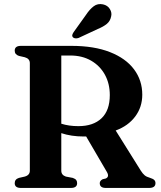

<svg xmlns="http://www.w3.org/2000/svg" viewBox="-20 -926 794 946"><path d="M681 -459.5Q681 -398.5 646.2 -352Q611.5 -305.5 550 -283L673.5 -85.5Q683 -70.5 692.5 -62.5Q702 -54.5 718.5 -50Q734.5 -45 740.2 -39Q746 -33 746 -23.5Q746 0 714.5 0H501.5Q471.5 0 471.5 -23.5Q471.5 -35.5 486 -43L501 -46.5Q520 -55 507 -78L404.5 -253.5Q398.5 -253.5 392.5 -253.5Q331 -253.5 282 -270V-85Q282 -63.5 304.5 -56L338.5 -49.5Q351 -45 355.5 -39Q360 -33 360 -23.5Q360 0 329 0H83Q52.5 0 52.5 -23.5Q52.5 -43 73.5 -49.5L102 -56Q127 -63 127 -85V-615Q127 -637 102 -644L73.5 -650.5Q52.5 -657 52.5 -676.5Q52.5 -700 83 -700H332Q444 -700 522 -669.2Q600 -638.5 640.5 -584.2Q681 -530 681 -459.5ZM282 -652.5V-316.5Q319.5 -304.5 366.5 -304.5Q439.5 -304.5 480.2 -343.2Q521 -382 521 -457.5Q521 -514 496.8 -558Q472.5 -602 428.8 -627.2Q385 -652.5 326 -652.5ZM403.5 -852.5Q422 -880.5 441.8 -895.2Q461.5 -910 487.5 -904.5Q510.5 -899.5 521.5 -881.2Q532.5 -863 527.5 -844.5Q523 -822 506.2 -808.2Q489.5 -794.5 461.5 -783L367 -739Q359.5 -736.5 351.8 -737Q344 -737.5 339 -742.5Q334.5 -748.5 336.5 -755Q338.5 -761.5 343 -768Z"/></svg>

Font: Fraunces 9pt SemiBold
Style: Regular
Weight: 600
Version: Version 1.000;[b76b70a41]